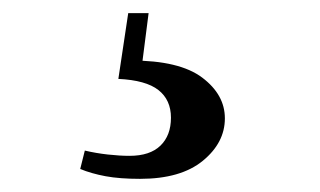

<svg xmlns="http://www.w3.org/2000/svg" viewBox="-20 -24 487 292"><path d="M160 96 175 -4H206L195 82L179 68Q253 68 287.5 94Q322 120 322 156Q322 193 288.5 220.5Q255 248 193 248Q162 248 140.5 244Q119 240 102 233L109 205Q126 209 144 211Q162 213 177 213Q208 213 224 197.5Q240 182 240 155Q240 128 221 113Q202 98 160 96Z"/></svg>

Font: Noto Serif SC ExtraLight
Style: Bold
Weight: 700
Version: Version 2.002-H1;hotconv 1.1.0;makeotfexe 2.6.0